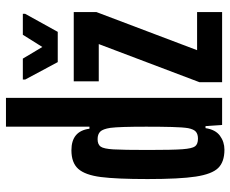

<svg xmlns="http://www.w3.org/2000/svg" viewBox="-86 -698 791 660"><g transform="rotate(-90 310.0 -367.5)"><path d="M25 -256Q25 -363 32 -417Q39 -471 60 -494.5Q81 -518 124 -518Q190 -518 198 -456H205V-743H304V0H211L207 -57H200Q195 -23 174 -7.5Q153 8 126 8Q84 8 63 -13.5Q42 -35 33.5 -90.5Q25 -146 25 -256ZM200 -117Q203 -135 204 -173Q205 -211 205 -261Q205 -353 201 -384Q197 -410 188 -419Q179 -428 162 -428Q144 -428 136.5 -417.5Q129 -407 127 -373.5Q125 -340 125 -255Q125 -170 127.5 -136.5Q130 -103 137.5 -93Q145 -83 164 -83Q179 -83 187.5 -90Q196 -97 200 -117ZM358 0V-78L489 -424H361V-510H599V-432L468 -86H599V0ZM427 -565 367 -677V-685H439L479 -618L521 -685H593V-677L531 -565Z"/></g></svg>

Font: Saira Ultra Condensed
Style: Bold
Weight: 700
Width: 1
Designer: Hector Gatti with collaboration of the Omnibus-Type team
Foundry: Omnibus-Type
Version: Version 1.001; ttfautohint (v1.8)